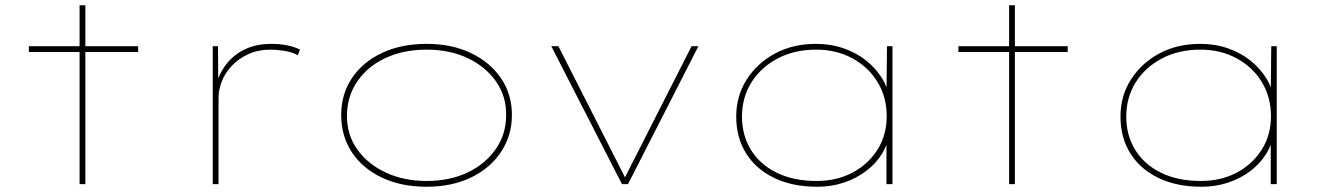

<svg xmlns="http://www.w3.org/2000/svg" viewBox="-20 -701 5042 731"><path d="M283 0V-681H305V0ZM90 -503V-525H506V-503Z M790 0V-525H810L811 -379L801 -374Q814 -421 842 -457Q870 -493 913 -513.5Q956 -534 1013 -534Q1044 -534 1072.5 -528.5Q1101 -523 1122 -512L1114 -491Q1091 -503 1062 -507.5Q1033 -512 1012 -512Q962 -512 924.5 -494.5Q887 -477 861.5 -449.5Q836 -422 824 -390Q812 -358 812 -329V0Z M1604 10Q1507 10 1433.5 -25Q1360 -60 1319.5 -121.5Q1279 -183 1279 -263Q1279 -342 1319.5 -403Q1360 -464 1433.5 -499Q1507 -534 1604 -534Q1700 -534 1773 -499Q1846 -464 1887.5 -403Q1929 -342 1929 -263Q1929 -185 1887.5 -122.5Q1846 -60 1773 -25Q1700 10 1604 10ZM1604 -12Q1691 -12 1758.5 -43.5Q1826 -75 1866.5 -132Q1907 -189 1907 -263Q1908 -335 1868 -391.5Q1828 -448 1760 -480Q1692 -512 1604 -512Q1516 -512 1447.5 -480Q1379 -448 1340.5 -391.5Q1302 -335 1301 -263Q1300 -189 1340 -132.5Q1380 -76 1449 -44Q1518 -12 1604 -12Z M2348 0 2079 -525H2106L2364 -17H2355L2613 -525H2639L2371 0Z M3092 10Q2996 10 2926.5 -24Q2857 -58 2820 -118Q2783 -178 2783 -257Q2783 -336 2823 -398.5Q2863 -461 2931 -497.5Q2999 -534 3086 -534Q3144 -534 3193.5 -516.5Q3243 -499 3279.5 -469Q3316 -439 3338.5 -402.5Q3361 -366 3364 -329H3355L3357 -525H3378V0H3355V-186L3367 -201Q3362 -155 3338.5 -116.5Q3315 -78 3277 -49.5Q3239 -21 3192 -5.5Q3145 10 3092 10ZM3089 -12Q3166 -12 3226 -44Q3286 -76 3321 -131.5Q3356 -187 3356 -259Q3356 -331 3321.5 -388Q3287 -445 3226 -478.5Q3165 -512 3087 -512Q3005 -512 2941 -478.5Q2877 -445 2841 -387.5Q2805 -330 2805 -257Q2805 -186 2839 -130.5Q2873 -75 2937 -43.5Q3001 -12 3089 -12Z M3822 0V-681H3844V0ZM3629 -503V-525H4045V-503Z M4555 10Q4459 10 4389.5 -24Q4320 -58 4283 -118Q4246 -178 4246 -257Q4246 -336 4286 -398.5Q4326 -461 4394 -497.5Q4462 -534 4549 -534Q4607 -534 4656.5 -516.5Q4706 -499 4742.5 -469Q4779 -439 4801.5 -402.5Q4824 -366 4827 -329H4818L4820 -525H4841V0H4818V-186L4830 -201Q4825 -155 4801.5 -116.5Q4778 -78 4740 -49.5Q4702 -21 4655 -5.5Q4608 10 4555 10ZM4552 -12Q4629 -12 4689 -44Q4749 -76 4784 -131.5Q4819 -187 4819 -259Q4819 -331 4784.5 -388Q4750 -445 4689 -478.5Q4628 -512 4550 -512Q4468 -512 4404 -478.5Q4340 -445 4304 -387.5Q4268 -330 4268 -257Q4268 -186 4302 -130.5Q4336 -75 4400 -43.5Q4464 -12 4552 -12Z"/></svg>

Font: Lexend Peta Thin
Style: Regular
Weight: 250
Version: Version 1.007